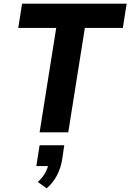

<svg xmlns="http://www.w3.org/2000/svg" viewBox="-20 -725 714 1052"><path d="M197 0 288 -572H80L101 -705H674L653 -572H445L354 0ZM236 307 187 272Q213 249 228 221.5Q243 194 246 170L270 185H179L197 71H332L320 153Q312 198 291.5 237Q271 276 236 307Z"/></svg>

Font: Nunito Sans 7pt SemiCondensed ExtraBold
Style: Italic
Weight: 800
Width: 4
Italic angle: -9°
Designer: Vernon Adams
Foundry: Vernon Adams
Version: Version 3.101;gftools[0.9.27]